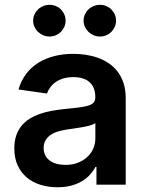

<svg xmlns="http://www.w3.org/2000/svg" viewBox="-20 -780 615 811"><path d="M223 11Q183.9 11 150.6 0.5Q117.2 -9.9 92.7 -30.7Q68.2 -51.5 54.3 -82.2Q40.5 -112.9 40.5 -153.1Q40.5 -183.9 48.5 -207.4Q56.5 -230.8 70.7 -248.2Q84.9 -265.6 104.4 -277.9Q123.9 -290.1 146.8 -298.3Q169.7 -306.5 195.5 -311.3Q221.2 -316.1 247.5 -318.9Q283.7 -322.8 309.3 -325.6Q334.9 -328.5 351 -333.3Q367.2 -338.1 374.8 -346.1Q382.5 -354 382.5 -367.9V-370Q382.5 -410.5 358.8 -432.4Q335.2 -454.2 290.1 -454.2Q266.7 -454.2 248 -448.7Q229.4 -443.2 215.6 -433.6Q201.7 -424 192.5 -411.4Q183.2 -398.8 178.3 -384.9L58.2 -402Q68.9 -439.3 90.2 -467.5Q111.5 -495.7 141.5 -514.6Q171.5 -533.4 209 -543Q246.4 -552.6 289.4 -552.6Q315.3 -552.6 342 -548.7Q368.6 -544.7 393.1 -536Q417.6 -527.3 439.1 -513Q460.6 -498.6 476.6 -477.8Q492.5 -457 501.8 -429Q511 -400.9 511 -365.1V0H387.4V-74.9H383.2Q374.3 -57.9 360.3 -42.3Q346.2 -26.6 326.3 -14.7Q306.5 -2.8 280.7 4.1Q255 11 223 11ZM256.4 -83.5Q285.5 -83.5 308.8 -92.5Q332 -101.6 348.5 -116.8Q365.1 -132.1 373.9 -152.5Q382.8 -172.9 382.8 -195.7V-259.9Q376.4 -255 362 -250.7Q347.7 -246.4 330.3 -243.3Q312.9 -240.1 295.3 -237.6Q277.7 -235.1 264.9 -233.3Q243.3 -230.1 225 -224.6Q206.7 -219.1 193.2 -209.7Q179.7 -200.3 172.1 -187Q164.4 -173.7 164.4 -155.2Q164.4 -137.4 171.2 -124.1Q177.9 -110.8 190.2 -101.7Q202.4 -92.7 219.3 -88.1Q236.2 -83.5 256.4 -83.5ZM188.9 -625.7Q175.1 -625.7 162.5 -631Q149.9 -636.4 140.4 -645.6Q131 -654.8 125.5 -666.9Q120 -679 120 -692.5Q120 -706.7 125.5 -718.9Q131 -731.2 140.4 -740.2Q149.9 -749.3 162.5 -754.4Q175.1 -759.6 188.9 -759.6Q203.5 -759.6 215.9 -754.4Q228.3 -749.3 237.4 -740.2Q246.4 -731.2 251.8 -718.9Q257.1 -706.7 257.1 -692.5Q257.1 -679 251.8 -666.9Q246.4 -654.8 237.4 -645.6Q228.3 -636.4 215.9 -631Q203.5 -625.7 188.9 -625.7ZM402 -625.7Q388.1 -625.7 375.5 -631Q362.9 -636.4 353.5 -645.6Q344.1 -654.8 338.6 -666.9Q333.1 -679 333.1 -692.5Q333.1 -706.7 338.6 -718.9Q344.1 -731.2 353.5 -740.2Q362.9 -749.3 375.5 -754.4Q388.1 -759.6 402 -759.6Q416.5 -759.6 429 -754.4Q441.4 -749.3 450.5 -740.2Q459.5 -731.2 464.8 -718.9Q470.2 -706.7 470.2 -692.5Q470.2 -679 464.8 -666.9Q459.5 -654.8 450.5 -645.6Q441.4 -636.4 429 -631Q416.5 -625.7 402 -625.7Z"/></svg>

Font: Interop SemBd
Style: Regular
Weight: 600
Designer: Rasmus Andersson, Google, Jang Haemin
Foundry: jhaemin
Version: Version 1.008